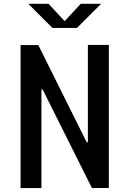

<svg xmlns="http://www.w3.org/2000/svg" viewBox="-20 -960 660 980"><path d="M85 0H191.5V-503.5H197.5L449 -0.5H535.5V-730.5H428.5V-234H422.5L175.5 -730H85ZM124.5 -940.5H228L310 -852L392 -940.5H496L373 -817.5H247.5Z"/></svg>

Font: Monaspace Krypton Medium
Style: Regular
Weight: 500
Designer: Riley Cran & the Lettermatic Team
Foundry: Lettermatic
Version: Version 1.101 (Monaspace Krypton)